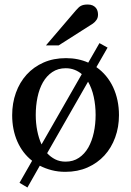

<svg xmlns="http://www.w3.org/2000/svg" viewBox="-20 -753 584 855"><path d="M405.8 -241.2Q405.8 -283.2 397.5 -321.5Q389.2 -359.9 372.1 -389.2L189.9 -70.8Q205.6 -53.7 225.8 -43.5Q246.1 -33.2 272 -33.2Q306.2 -33.2 331.5 -50.3Q356.9 -67.4 373.3 -96.2Q389.6 -125 397.7 -162.6Q405.8 -200.2 405.8 -241.2ZM344.2 -422.9Q330.1 -435.1 312 -442.1Q293.9 -449.2 272.9 -449.2Q238.3 -449.2 212.9 -432.1Q187.5 -415 171.1 -386.2Q154.8 -357.4 147 -319.8Q139.2 -282.2 139.2 -241.2Q139.2 -204.6 145.8 -171.1Q152.3 -137.7 165 -109.9ZM509.8 -240.2Q509.8 -187 492.9 -140.9Q476.1 -94.7 445.1 -60.8Q414.1 -26.9 369.9 -7.3Q325.7 12.2 271 12.2Q238.8 12.2 210.4 4.9Q182.1 -2.4 157.2 -15.1L102.1 82L66.9 61L123 -37.1Q80.1 -70.8 57.1 -123.3Q34.2 -175.8 34.2 -240.2Q34.2 -293.5 50.8 -339.8Q67.4 -386.2 98.6 -420.7Q129.9 -455.1 174.1 -474.6Q218.3 -494.1 273.9 -494.1Q301.8 -494.1 326.4 -489Q351.1 -483.9 373 -474.1L422.9 -561L459 -541L409.2 -454.1Q433.6 -437 452.4 -414.3Q471.2 -391.6 483.9 -364.3Q496.6 -336.9 503.2 -305.7Q509.8 -274.4 509.8 -240.2ZM416.5 -688Q416.5 -674.3 409.9 -664.6Q403.3 -654.8 393.6 -647.9L241.2 -550.8H184.6L317.4 -706.1Q323.2 -712.4 328.1 -717.5Q333 -722.7 338.9 -726.1Q344.7 -729.5 352.3 -731.2Q359.9 -732.9 370.6 -732.9Q383.8 -732.9 392.6 -728.8Q401.4 -724.6 406.7 -718.3Q412.1 -711.9 414.3 -703.9Q416.5 -695.8 416.5 -688Z"/></svg>

Font: Charis SIL
Style: Regular
Weight: 400
Foundry: SIL International
Version: Version 4.112